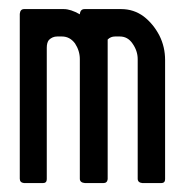

<svg xmlns="http://www.w3.org/2000/svg" viewBox="-20 -411 415 431"><path d="M341.8 0Q350.6 0 350.6 -8.8Q350.6 -98.6 350.6 -276.4Q350.6 -305.7 337.9 -331.1Q324.2 -357.4 302.7 -374Q280.3 -390.6 252 -390.6Q224.6 -390.6 169.9 -390.6Q160.2 -390.6 159.2 -378.9Q138.7 -390.6 123 -390.6Q92.8 -390.6 34.2 -390.6Q25.4 -390.6 24.4 -379.9Q24.4 -256.8 24.4 -9.8Q24.4 -1 34.2 0Q47.9 0 76.2 0Q85 0 85 -8.8Q85 -107.4 85 -303.7Q85 -315.4 89.8 -321.3Q97.7 -329.1 108.4 -329.1Q112.3 -329.1 119.1 -329.1Q136.7 -329.1 148.4 -313.5Q159.2 -296.9 159.2 -278.3Q159.2 -188.5 159.2 -9.8Q159.2 -1 170.9 0Q184.6 0 211.9 0Q220.7 0 221.7 -8.8Q221.7 -113.3 221.7 -322.3Q228.5 -329.1 238.3 -329.1Q242.2 -329.1 249 -329.1Q266.6 -329.1 277.3 -313.5Q289.1 -296.9 289.1 -278.3Q289.1 -188.5 289.1 -9.8Q289.1 -1 299.8 0Q313.5 0 341.8 0Z"/></svg>

Font: Lega 2020-21MOD
Style: Regular
Weight: 400
Designer: SIL Open Font License
Foundry: SIL Open Font License
Version: Version 1.00;July 1, 2020;FontCreator 13.0.0.2670 32-bit